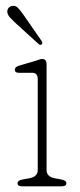

<svg xmlns="http://www.w3.org/2000/svg" viewBox="-20 -654 282 674"><path d="M143.5 -428V-57.5Q143.5 -34 171 -28.5L195 -24Q213 -20.5 213 -11Q213 0 197 0H57.5Q41.5 0 41.5 -11Q41.5 -20.5 59.5 -24L84.5 -28.5Q112.5 -34 112.5 -57.5V-376Q112.5 -399 92.5 -398.5H47.5Q32 -398 32 -409.5Q32 -419 47 -423.5L103 -440Q108.5 -441.5 115.8 -444.2Q123 -447 128 -447Q143.5 -447 143.5 -428ZM63.5 -600.5 125.5 -511Q127.5 -508 128.5 -504.5Q129.5 -501 126.5 -498.5Q121.5 -494 116 -499L32 -575.5Q22.5 -584.5 15 -592.8Q7.5 -601 6 -609.5Q4.5 -618 9 -624.8Q13.5 -631.5 22.5 -633Q34 -635.5 42.8 -626.5Q51.5 -617.5 63.5 -600.5Z"/></svg>

Font: Fraunces 72pt SuperSoft Thin
Style: Regular
Weight: 100
Version: Version 1.000;[b76b70a41]